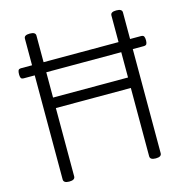

<svg xmlns="http://www.w3.org/2000/svg" viewBox="-152 -1258 1368 1415"><g transform="rotate(-15 531.5 -550.5)"><path d="M202 14Q158 14 158 -14V-1088Q158 -1102 169 -1108.5Q180 -1115 202 -1115Q246 -1115 246 -1088V-615H818V-1088Q818 -1102 829 -1108.5Q840 -1115 862 -1115Q906 -1115 906 -1088V-14Q906 0 895 7Q884 14 862 14Q818 14 818 -14V-535H246V-14Q246 0 235 7Q224 14 202 14ZM75 -808Q57 -808 52.5 -818Q48 -828 48 -845Q48 -864 52.5 -874.5Q57 -885 75 -885H989Q1007 -885 1012 -874.5Q1017 -864 1017 -845Q1017 -828 1012 -818Q1007 -808 989 -808Z"/></g></svg>

Font: Playwrite FR Moderne
Style: Regular
Weight: 400
Designer: Veronika Burian, José Scaglione
Foundry: TypeTogether
Version: Version 1.002